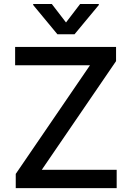

<svg xmlns="http://www.w3.org/2000/svg" viewBox="-20 -969 679 989"><path d="M61.1 0V-73.2L443.5 -632.8H57.9V-727.3H577.8V-654.1L195.3 -94.5H581V0ZM246.8 -948.5 320 -853.3 392.8 -948.5H489V-943.2L364 -792.6H275.6L150.9 -943.2V-948.5Z"/></svg>

Font: InterMG Medium
Style: Regular
Weight: 500
Designer: Rasmus Andersson
Foundry: rsms
Version: Version 3.019;December 26, 2023;FontCreator 15.0.0.2955 64-b